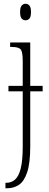

<svg xmlns="http://www.w3.org/2000/svg" viewBox="-20 -762 261 1022"><path d="M116 -654Q104 -654 95.5 -663Q87 -672 87 -698Q87 -723 95.5 -732.5Q104 -742 116 -742Q128 -742 136.5 -732.5Q145 -723 145 -698Q145 -672 136.5 -663Q128 -654 116 -654ZM9 240V211H14Q41 211 60.5 193.5Q80 176 90.5 134Q101 92 101 18V-276H25V-305H101V-437Q101 -486 90 -499Q79 -512 44 -512H34V-536H141V-305H207V-276H141V16Q141 107 124.5 155.5Q108 204 80.5 222Q53 240 19 240Z"/></svg>

Font: Noto Serif ExtraCondensed ExtraLight
Style: Regular
Weight: 200
Width: 2
Designer: Monotype Design Team
Foundry: Monotype Imaging Inc.
Version: Version 2.015